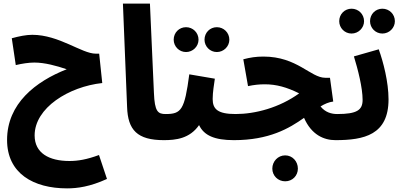

<svg xmlns="http://www.w3.org/2000/svg" viewBox="-20 -768 2221 1059"><path d="M570 219 526 87C458 112 410 120 363 120C250 120 171 76 171 -21C171 -173 359 -290 544 -310L527 -472H508C431 -472 306 -576 158 -576C124 -576 85 -568 45 -557L67 -409C100 -417 139 -423 169 -423C227 -423 292 -405 348 -386C177 -319 19 -197 19 4C19 189 165 271 350 271C406 271 476 262 570 219Z M884 5C933 5 961 -24 961 -69C961 -108 939 -139 894 -139C851 -139 833 -152 829 -256L807 -748H658L681 -178C685 -51 737 5 884 5Z M1176 -481C1214 -481 1245 -512 1245 -549C1245 -588 1214 -618 1176 -618C1138 -618 1108 -588 1108 -549C1108 -512 1138 -481 1176 -481ZM1006 -481C1044 -481 1075 -512 1075 -549C1075 -588 1044 -618 1006 -618C968 -618 938 -588 938 -549C938 -512 968 -481 1006 -481ZM1348 -69C1348 -107 1325 -139 1280 -139C1181 -139 1153 -166 1153 -222C1153 -260 1161 -304 1165 -334L1024 -358C998 -161 980 -139 893 -139L883 5C949 5 1026 -3 1078 -78C1105 -21 1163 5 1270 5C1319 5 1348 -24 1348 -69Z M1908 -69C1908 -107 1885 -139 1840 -139C1809 -139 1774 -148 1748 -181C1771 -195 1794 -205 1818 -208L1800 -339H1774C1693 -339 1619 -456 1433 -456C1392 -456 1360 -451 1322 -441L1348 -293C1382 -300 1408 -303 1441 -303C1504 -303 1562 -287 1630 -253C1521 -174 1388 -139 1279 -139L1270 5C1465 5 1575 -60 1657 -118C1698 -24 1767 5 1830 5C1879 5 1908 -24 1908 -69ZM1553 232C1593 232 1623 201 1623 162C1623 122 1593 89 1553 89C1513 89 1482 122 1482 162C1482 201 1513 232 1553 232Z M2089 -583C2127 -583 2158 -614 2158 -651C2158 -690 2127 -720 2089 -720C2051 -720 2021 -690 2021 -651C2021 -614 2051 -583 2089 -583ZM1919 -583C1957 -583 1988 -614 1988 -651C1988 -690 1957 -720 1919 -720C1881 -720 1851 -690 1851 -651C1851 -614 1881 -583 1919 -583ZM1830 5C1988 5 2123 -24 2123 -220C2123 -316 2094 -427 2069 -496L1932 -457C1954 -386 1980 -284 1980 -217C1980 -161 1949 -139 1840 -139Z"/></svg>

Font: Noto Sans Arabic UI ExtraCondensed Extra
Style: Regular
Weight: 800
Width: 3
Designer: Nadine Chahine - Monotype Design Team
Foundry: Monotype Imaging Inc.
Version: Version 1.900